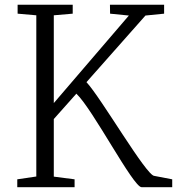

<svg xmlns="http://www.w3.org/2000/svg" viewBox="-20 -778 736 798"><path d="M51.8 0H290V-32.7L203.6 -43.9V-283.2L297.4 -388.7C366.2 -323.7 533.7 0.5 568.4 0H695.8V-32.7L621.6 -46.9C588.9 -45.9 399.4 -373 339.4 -436.5L584.5 -713.4L662.1 -721.2V-758.3H437C437 -747.6 437.5 -731.9 437.5 -721.2L515.6 -713.4L203.6 -349.6V-714.4L282.2 -721.2V-758.3H53.2V-721.2L130.9 -714.4V-44.4L51.8 -32.7Z"/></svg>

Font: Merriweather
Style: Light
Weight: 250
Designer: Eben Sorkin ( eben@eyebytes.com )
Foundry: Sorkin Type Co.
Version: Version 1.003